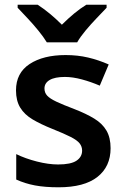

<svg xmlns="http://www.w3.org/2000/svg" viewBox="-20 -786 533 816"><path d="M450 -156Q450 -78 394 -34Q338 10 229 10Q171 10 128.5 2Q86 -6 49 -23V-131Q88 -112 137 -99.5Q186 -87 227 -87Q281 -87 305 -103Q329 -119 329 -146Q329 -163 318.5 -176.5Q308 -190 280.5 -204Q253 -218 203 -238Q153 -258 118.5 -278.5Q84 -299 66 -328.5Q48 -358 48 -402Q48 -476 106 -514Q164 -552 259 -552Q310 -552 354.5 -541.5Q399 -531 442 -512L404 -422Q367 -438 328 -448.5Q289 -459 256 -459Q213 -459 191 -446Q169 -433 169 -410Q169 -392 180.5 -379.5Q192 -367 219.5 -354Q247 -341 297 -322Q346 -303 380.5 -282Q415 -261 432.5 -231Q450 -201 450 -156ZM179 -606Q165 -629 143 -656Q121 -683 97 -708.5Q73 -734 55 -753V-766H140Q166 -749 191.5 -728Q217 -707 243 -681Q269 -707 295 -728.5Q321 -750 347 -766H433V-753Q415 -734 390.5 -708.5Q366 -683 343.5 -656Q321 -629 308 -606Z"/></svg>

Font: Noto Sans Canadian Aboriginal SemiBold
Style: Regular
Weight: 600
Designer: Monotype Design Team, Typotheque's Kevin King
Foundry: Monotype Imaging Inc.
Version: Version 2.004; ttfautohint (v1.8.4.7-5d5b)